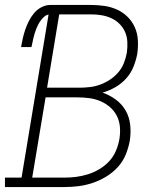

<svg xmlns="http://www.w3.org/2000/svg" viewBox="-35 -755 655 775"><path d="M-15 0V-38H52L161 -696Q152 -695 144 -688Q136 -681 130 -673Q124 -665 119.5 -656.5Q115 -648 111.5 -639Q108 -630 105 -620.5Q102 -611 100 -602Q98 -593 96 -583.5Q94 -574 92 -565H50Q53 -583 57 -600.5Q61 -618 67 -635.5Q73 -653 81.5 -670Q90 -687 102.5 -702Q115 -717 132.5 -726Q150 -735 168 -735H332Q360 -735 387 -731Q414 -727 438 -716Q462 -705 480.5 -686.5Q499 -668 509.5 -644Q520 -620 521.5 -592.5Q523 -565 519 -537Q514 -511 503.5 -485Q493 -459 474 -438Q455 -417 430.5 -403Q406 -389 379 -381Q408 -371 432.5 -353Q457 -335 472 -309Q487 -283 490.5 -251.5Q494 -220 489 -188Q484 -159 472.5 -131Q461 -103 440.5 -80.5Q420 -58 393.5 -42Q367 -26 338.5 -16.5Q310 -7 281.5 -3.5Q253 0 224 0ZM285 -401Q306 -401 327.5 -403.5Q349 -406 369.5 -413.5Q390 -421 409 -433.5Q428 -446 442.5 -463Q457 -480 465 -500.5Q473 -521 477 -542Q480 -564 479 -585.5Q478 -607 470 -625.5Q462 -644 447.5 -658.5Q433 -673 414.5 -681.5Q396 -690 375 -693.5Q354 -697 332 -697H204L155 -401ZM95 -38H224Q248 -38 272 -41Q296 -44 320 -51.5Q344 -59 366.5 -72.5Q389 -86 406 -104.5Q423 -123 433 -146.5Q443 -170 447 -194Q451 -218 449 -242.5Q447 -267 436.5 -287.5Q426 -308 408.5 -323Q391 -338 369.5 -347Q348 -356 324 -359Q300 -362 276 -362H149Z"/></svg>

Font: Iosevka Curly Slab XLtExObl
Style: Regular
Weight: 200
Width: 7
Italic angle: -9°
Monospace: yes
Designer: Belleve Invis
Foundry: Belleve Invis
Version: Version 11.0.0; ttfautohint (v1.8.3)